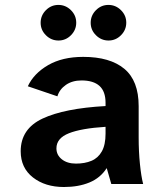

<svg xmlns="http://www.w3.org/2000/svg" viewBox="-20 -738 672 770"><path d="M236.3 12Q161.2 12 112.1 -26.4Q63 -64.8 63 -131.4Q63 -221.4 150.7 -262.5Q238.4 -303.6 403.3 -312.7V-325.8Q403.3 -371.3 379 -393.4Q354.6 -415.4 306.9 -415.4Q270 -415.4 244.2 -397.5Q218.4 -379.5 210.2 -351.7L91.6 -392Q115.5 -443.4 172.8 -476.7Q230.1 -509.9 313.7 -509.9Q421.1 -509.9 478.6 -462.1Q536.1 -414.3 536.1 -312.4V-187Q536.1 -130.3 541.2 -80.1Q546.3 -29.9 554.1 0H426.4L408 -63.8Q382.6 -24.3 338.7 -6.2Q294.8 12 236.3 12ZM284.6 -81.9Q320.3 -81.9 346.9 -93.1Q373.5 -104.3 388.4 -130.8Q403.3 -157.3 403.3 -202V-229.4Q306.1 -223.3 256.2 -203.5Q206.3 -183.7 206.3 -143Q206.3 -116.3 228 -99.1Q249.7 -81.9 284.6 -81.9ZM415.2 -575.5Q386.1 -575.5 364.9 -596.6Q343.7 -617.6 343.7 -646.7Q343.7 -675.9 364.7 -697.1Q385.7 -718.3 414.8 -718.3Q444 -718.3 465.2 -697.2Q486.4 -676.2 486.4 -647.1Q486.4 -618 465.3 -596.8Q444.3 -575.5 415.2 -575.5ZM214.5 -575.5Q185.4 -575.5 164.2 -596.6Q143 -617.6 143 -646.7Q143 -675.9 164 -697.1Q185.1 -718.3 214.2 -718.3Q243.3 -718.3 264.5 -697.2Q285.7 -676.2 285.7 -647.1Q285.7 -618 264.7 -596.8Q243.7 -575.5 214.5 -575.5Z"/></svg>

Font: Atkinson Hyperlegible Mono ExtraLight
Style: Regular
Weight: 200
Monospace: yes
Designer: Elliott Scott, Megan Eiswerth, Linus Boman, Theodore Petrosky, Letters from Sweden
Foundry: Applied Design Works, Letters from Sweden
Version: Version 2.001